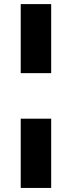

<svg xmlns="http://www.w3.org/2000/svg" viewBox="-20 -819 354 945"><path d="M82 -798.8H231.9V-459H82ZM82 -234.9H231.9V106H82Z"/></svg>

Font: Montserrat arm ExtraBold
Style: Regular
Weight: 800
Designer: Julieta Ulanovsky
Foundry: Julieta Ulanovsky
Version: Version 6.000;PS 006.000;hotconv 1.0.88;makeotf.lib2.5.64775